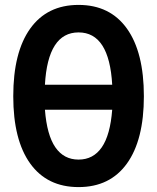

<svg xmlns="http://www.w3.org/2000/svg" viewBox="-20 -746 640 782"><path d="M300 16Q172 16 103 -80Q34 -176 34 -354Q34 -533 103 -629.5Q172 -726 300 -726Q428 -726 497 -629.5Q566 -533 566 -354Q566 -176 497 -80Q428 16 300 16ZM300 -614Q175 -614 163 -401H437Q425 -614 300 -614ZM300 -96Q360 -96 394.5 -146Q429 -196 437 -299H163Q171 -196 205.5 -146Q240 -96 300 -96Z"/></svg>

Font: Geist Mono SemiBold
Style: Regular
Weight: 600
Monospace: yes
Designer: Basement.studio, Andrés Briganti, Mateo Zaragoza
Foundry: Basement.studio, Vercel, Andrés Briganti, Guido Ferreyra, Mateo Zaragoza
Version: Version 1.500; ttfautohint (v1.8.4.7-5d5b)